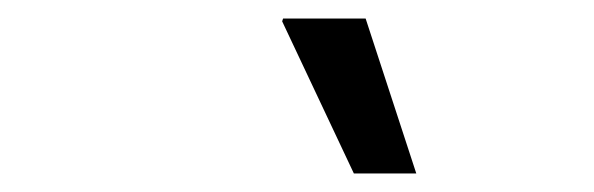

<svg xmlns="http://www.w3.org/2000/svg" viewBox="-20 -776 640 207"><path d="M361.5 -589 284.2 -753 285.2 -756H374.2L428.8 -589Z"/></svg>

Font: Chivo Mono Medium
Style: Italic
Weight: 500
Italic angle: -8.05°
Monospace: yes
Designer: Hector Gatti
Foundry: Omnibus-Type
Version: Version 1.008